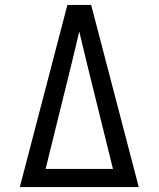

<svg xmlns="http://www.w3.org/2000/svg" viewBox="-20 -755 640 775"><path d="M60 0 252 -735H348L540 0ZM164 -73H436L333 -490Q325 -524 316.5 -558.5Q308 -593 300 -628Q292 -593 283.5 -558.5Q275 -524 267 -490Z"/></svg>

Font: R Plex Mono
Style: Regular
Weight: 400
Monospace: yes
Designer: Belleve Invis
Foundry: Belleve Invis
Version: Version 31.8.0